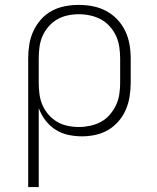

<svg xmlns="http://www.w3.org/2000/svg" viewBox="-20 -548 640 783"><path d="M95 215V-310Q95 -338 99.5 -366.5Q104 -395 116 -421Q128 -447 147 -468.5Q166 -490 191 -503.5Q216 -517 244 -522.5Q272 -528 301 -528Q330 -528 358.5 -522.5Q387 -517 412.5 -503.5Q438 -490 458 -469Q478 -448 490.5 -422Q503 -396 508 -367.5Q513 -339 513 -310V-210Q513 -182 508.5 -154Q504 -126 493 -100.5Q482 -75 463.5 -53.5Q445 -32 421 -18Q397 -4 369.5 2Q342 8 314 8Q286 8 258 2Q230 -4 206 -19.5Q182 -35 165 -57.5Q148 -80 138 -107V215ZM301 -30Q324 -30 347.5 -35Q371 -40 391.5 -51Q412 -62 427.5 -80Q443 -98 453 -119Q463 -140 466.5 -163.5Q470 -187 470 -210V-310Q470 -333 466.5 -356.5Q463 -380 453.5 -401Q444 -422 428 -440Q412 -458 391.5 -469Q371 -480 347.5 -485Q324 -490 301 -490Q278 -490 255 -485Q232 -480 212.5 -468.5Q193 -457 177.5 -439Q162 -421 153 -400Q144 -379 141 -356Q138 -333 138 -310V-210Q138 -187 141 -164Q144 -141 153 -120Q162 -99 177.5 -81Q193 -63 212.5 -51.5Q232 -40 255 -35Q278 -30 301 -30Z"/></svg>

Font: Zed Sans Extralight Extended
Style: Regular
Weight: 200
Width: 7
Designer: Belleve Invis
Foundry: Belleve Invis
Version: Version 1.0.0; ttfautohint (v1.8.4)